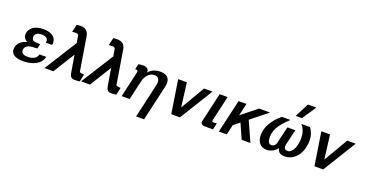

<svg xmlns="http://www.w3.org/2000/svg" viewBox="-42 -1654 5160 2718"><g transform="rotate(20 2538.0 -295.0)"><path d="M153 -349C153 -314 180 -278 216 -264C124 -238 67 -183 67 -101C67 -20 145 13 252 13C394 13 517 -46 539 -157H438C424 -95 367 -67 283 -67C235 -67 193 -87 193 -133C193 -181 236 -215 295 -220L381 -226L397 -295L316 -301C286 -303 269 -325 269 -358C269 -406 307 -433 372 -433C433 -433 468 -409 468 -367C468 -359 467 -354 464 -344H559C562 -356 563 -368 563 -378C563 -461 490 -513 370 -513C239 -513 153 -451 153 -349Z M946 -78C954 -31 964 13 1027 13C1054 13 1085 9 1104 7L1128 -105C1084 -105 1061 -110 1058 -128L975 -634C964 -695 923 -735 854 -735C829 -735 815 -734 790 -731L762 -617C776 -619 808 -620 818 -620C846 -620 857 -610 861 -587L878 -488L570 0H704L905 -324Z M1497 -78C1505 -31 1515 13 1578 13C1605 13 1636 9 1655 7L1679 -105C1635 -105 1612 -110 1609 -128L1526 -634C1515 -695 1474 -735 1405 -735C1380 -735 1366 -734 1341 -731L1313 -617C1327 -619 1359 -620 1369 -620C1397 -620 1408 -610 1412 -587L1429 -488L1121 0H1255L1456 -324Z M1733 0H1853L1920 -294C1937 -365 1989 -439 2068 -439C2119 -439 2146 -409 2146 -359C2146 -344 2144 -328 2140 -310L2023 200H2143L2266 -336C2271 -356 2273 -375 2273 -392C2273 -470 2225 -513 2132 -513C2062 -513 2003 -491 1953 -435C1955 -443 1955 -452 1955 -453C1955 -492 1921 -513 1869 -513C1852 -513 1820 -511 1801 -505L1782 -423C1788 -424 1796 -424 1799 -424H1802C1813 -424 1823 -416 1823 -395Z M2919 -500H2792L2579 -137L2533 -500H2402L2480 0H2611Z M2926 -62C2925 -58 2924 -52 2924 -46C2924 -16 2948 0 2981 0H3108L3131 -99C3123 -97 3103 -94 3087 -94C3071 -94 3059 -97 3059 -112C3059 -117 3061 -127 3062 -131L3147 -500H3027Z M3431 -500H3312L3197 0H3316L3351 -152L3441 -224L3540 0H3672L3537 -301L3786 -500H3621L3388 -314Z M4378 -790H4252L4143 -580H4237ZM3771 -158C3771 -58 3822 13 3919 13C3982 13 4044 -23 4078 -71C4087 -17 4119 13 4191 13C4347 13 4448 -137 4448 -318C4448 -385 4429 -443 4389 -500H4257C4302 -451 4325 -381 4325 -314C4325 -189 4280 -73 4202 -73C4170 -73 4150 -93 4150 -126C4150 -134 4151 -143 4153 -152L4208 -387H4089L4029 -132C4019 -91 3990 -73 3961 -73C3920 -73 3901 -109 3901 -172C3901 -311 3992 -402 4093 -500H3964C3846 -402 3771 -282 3771 -158Z M5076 -500H4949L4736 -137L4690 -500H4559L4637 0H4768Z"/></g></svg>

Font: Perun SemiBold Italic
Style: Regular
Weight: 400
Italic angle: -12°
Foundry: Copyright (c) Stefan Peev, Context Ltd, 2016
Version: Version 1.026